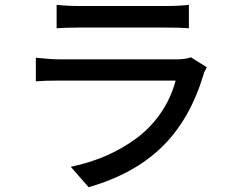

<svg xmlns="http://www.w3.org/2000/svg" viewBox="-20 -741 996 808"><path d="M783.2 -500 850.1 -458Q848.6 -454.1 844.7 -447Q840.8 -439.9 838.6 -434.6Q836.4 -429.2 835.9 -425.3Q778.8 -236.8 661.6 -122.6Q544.4 -8.3 353 46.9L277.8 -39.1Q356 -55.2 424.6 -84.7Q493.2 -114.3 552.7 -158Q612.3 -201.7 655.5 -263.9Q698.7 -326.2 719.2 -401.9H231.9Q166.5 -401.9 130.9 -398.9V-498Q195.8 -491.2 231.9 -491.2H722.2Q761.2 -491.2 783.2 -500ZM218.3 -622.1V-720.7Q261.2 -715.8 309.1 -715.8H682.1Q734.9 -715.8 774.9 -720.7V-622.1Q739.3 -625 681.2 -625H309.1Q258.8 -625 218.3 -622.1Z"/></svg>

Font: Karasuma Gothic
Style: Regular
Weight: 500
Designer: Rasmus Andersson / Ryoko Nishizuka
Foundry: Genbu
Version: Version 1.00